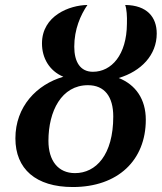

<svg xmlns="http://www.w3.org/2000/svg" viewBox="-20 -744 651 773"><path d="M273 9C455 9 567 -99 567 -262C567 -345 526 -403 458 -430C548 -457 611 -522 611 -609C611 -675 572 -723 484 -724C490 -708 492 -679 491 -648C490 -523 429 -455 354 -455C303 -455 279 -495 279 -556C279 -626 304 -683 332 -724C260 -723 149 -681 149 -569C149 -511 178 -459 235 -435C128 -404 42 -315 42 -187C42 -64 124 9 273 9ZM282 -47C214 -47 175 -97 175 -177C175 -297 228 -401 334 -401C401 -401 436 -355 436 -275C436 -120 366 -47 282 -47Z"/></svg>

Font: Noto Serif Condensed SemiBold
Style: Italic
Weight: 600
Width: 3
Italic angle: -12°
Designer: Monotype Design Team
Foundry: Monotype Imaging Inc.
Version: Version 2.014